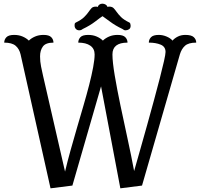

<svg xmlns="http://www.w3.org/2000/svg" viewBox="-20 -1010 1088 1045"><path d="M710 -79Q725 -132 743.5 -197Q762 -262 781 -330Q800 -398 818 -464.5Q836 -531 850 -585Q864 -639 872.5 -677Q881 -715 881 -727Q881 -756 854.5 -767Q828 -778 790 -778Q790 -795 802 -807.5Q814 -820 844 -820Q866 -820 887 -811Q908 -802 919 -789Q930 -802 948 -811Q966 -820 989 -820Q1022 -820 1035 -807.5Q1048 -795 1048 -778Q1006 -778 987 -761Q968 -744 959 -714L753 0L635 15L530 -540L374 0L255 15L92 -714Q85 -744 65 -761Q45 -778 3 -778Q3 -795 15 -807.5Q27 -820 57 -820Q83 -820 103.5 -811Q124 -802 137 -789Q150 -802 170.5 -811Q191 -820 217 -820Q247 -820 259 -807.5Q271 -795 271 -778Q229 -778 213.5 -757Q198 -736 198 -703Q198 -675 203.5 -648Q209 -621 214 -599L334 -76Q347 -131 364 -192Q381 -253 399 -314.5Q417 -376 434.5 -436Q452 -496 465.5 -548.5Q479 -601 487 -644Q495 -687 495 -714Q495 -745 471.5 -761.5Q448 -778 406 -778Q406 -795 417.5 -807.5Q429 -820 460 -820Q486 -820 506.5 -811Q527 -802 540 -789Q553 -802 573.5 -811Q594 -820 620 -820Q650 -820 662 -807.5Q674 -795 674 -778Q592 -778 592 -714Q592 -673 604.5 -599Q617 -525 635.5 -436.5Q654 -348 674.5 -254Q695 -160 710 -79ZM565 -972Q569 -974 574 -974Q590 -974 598 -966Q606 -958 615 -945Q624 -932 639 -917Q654 -902 685 -887Q688 -885 689.5 -880Q691 -875 691 -870Q691 -856 682 -850.5Q673 -845 663 -845Q655 -845 647 -852Q607 -871 578 -893Q549 -915 538 -922Q527 -915 498.5 -893Q470 -871 430 -852Q422 -845 411 -845Q400 -845 393 -852.5Q386 -860 386 -871Q386 -875 386.5 -879.5Q387 -884 392 -887Q423 -902 438 -917Q453 -932 462 -945Q471 -958 478.5 -966Q486 -974 503 -974Q508 -974 512 -972Q514 -980 521 -985Q528 -990 537 -990Q547 -990 555 -985Q563 -980 565 -972Z"/></svg>

Font: Milonga
Style: Regular
Weight: 400
Designer: Pablo Impallari, Brenda Gallo, Rodrigo Fuenzalida
Foundry: Pablo Impallari, Brenda Gallo, Rodrigo Fuenzalida
Version: Version 1.000; ttfautohint (v0.93) -l 8 -r 50 -G 200 -x 14 -